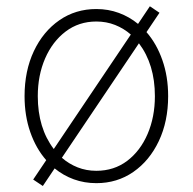

<svg xmlns="http://www.w3.org/2000/svg" viewBox="-20 -584 625 623"><path d="M119 19.5 87.7 -1.4 130 -64.3Q96.9 -101.9 78.3 -155.2Q59.7 -208.5 59.7 -272Q59.7 -354 89.8 -418Q120 -481.9 172.6 -518.3Q225.1 -554.7 292.6 -554.7Q331.3 -554.7 365.6 -542.1Q399.9 -529.5 427.9 -506.4L466.3 -563.6L497.5 -542.6L455.3 -479.8Q488.3 -442.1 506.9 -388.8Q525.6 -335.6 525.6 -272Q525.6 -190.3 495.4 -126.4Q465.2 -62.5 412.6 -26.1Q360.1 10.3 292.6 10.3Q253.9 10.3 219.6 -2.1Q185.4 -14.6 157.3 -37.6ZM292.6 -29.8Q350.1 -29.8 392.8 -62.1Q435.4 -94.5 459 -149.5Q482.6 -204.5 482.6 -272Q482.6 -375 430.8 -443.5L180.8 -72.1Q203.5 -52.2 231.7 -41Q259.9 -29.8 292.6 -29.8ZM154.5 -100.5 404.5 -471.9Q381.7 -491.8 353.5 -503Q325.3 -514.2 292.6 -514.2Q235.8 -514.2 193 -481.7Q150.2 -449.2 126.4 -394.4Q102.6 -339.5 102.6 -272Q102.6 -168.7 154.5 -100.5Z"/></svg>

Font: Inter UI Extra Light
Style: Regular
Weight: 200
Designer: Rasmus Andersson
Foundry: rsms
Version: 3.2;8d6f07862